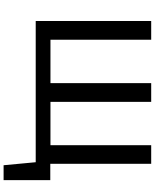

<svg xmlns="http://www.w3.org/2000/svg" viewBox="86 -784 881 1094"><g transform="rotate(90 527.0 -237.5)"><path d="M871 0V-83H1007L955 0ZM922 183 897 -83H1007V183ZM100 0V-658H207V0ZM454 0V-658H561V0ZM808 0V-658H914V0ZM133 0V-84H881V0Z"/></g></svg>

Font: Ysabeau SC SemiBold
Style: Regular
Weight: 600
Designer: Christian Thalmann (Catharsis Fonts)
Version: Version 2.001;gftools[0.9.30]; featfreeze: smcp